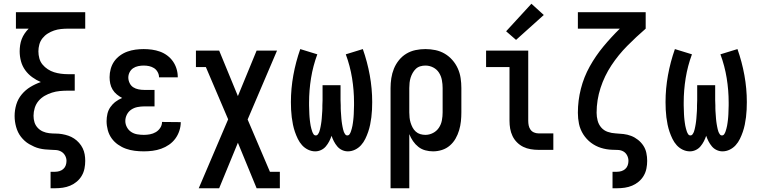

<svg xmlns="http://www.w3.org/2000/svg" viewBox="-20 -800 4040 1025"><path d="M250 205V117H274Q286 117 297.5 113.5Q309 110 318 102Q327 94 331 82.5Q335 71 335 59Q335 44 327.5 30.5Q320 17 307 9.5Q294 2 279 1Q264 0 249.5 -0.5Q235 -1 220 -2.5Q205 -4 190.5 -7.5Q176 -11 162.5 -17Q149 -23 136 -30.5Q123 -38 112 -48Q101 -58 92 -69.5Q83 -81 76.5 -94.5Q70 -108 66 -122.5Q62 -137 60 -151.5Q58 -166 58 -181Q58 -212 67 -242Q76 -272 96 -296Q116 -320 142.5 -336Q169 -352 198 -362Q174 -372 152 -388Q130 -404 114.5 -425.5Q99 -447 92 -473Q85 -499 85 -526Q85 -542 87.5 -559Q90 -576 96 -591.5Q102 -607 111.5 -621Q121 -635 133 -647H65V-735H435V-647H342Q324 -647 305 -645Q286 -643 268.5 -637Q251 -631 235 -621Q219 -611 207 -596Q195 -581 190 -562.5Q185 -544 185 -526Q185 -507 190 -488.5Q195 -470 207 -455.5Q219 -441 235 -430.5Q251 -420 268.5 -414.5Q286 -409 305 -406.5Q324 -404 342 -404H379V-316H342Q321 -316 299.5 -314Q278 -312 257.5 -305.5Q237 -299 218.5 -288.5Q200 -278 186 -261.5Q172 -245 165.5 -224Q159 -203 159 -182Q159 -164 164 -147.5Q169 -131 181 -118Q193 -105 209 -98Q225 -91 242.5 -89Q260 -87 277 -87Q294 -87 311.5 -84Q329 -81 345 -75.5Q361 -70 375.5 -60.5Q390 -51 402 -37.5Q414 -24 421.5 -8.5Q429 7 432 24Q435 41 435 59Q435 79 431 99.5Q427 120 416.5 138Q406 156 390 169.5Q374 183 355 191Q336 199 315.5 202Q295 205 274 205Z M748 8Q723 8 699 5Q675 2 652.5 -6Q630 -14 610 -28Q590 -42 576 -61.5Q562 -81 555.5 -105Q549 -129 549 -153Q549 -173 553.5 -192.5Q558 -212 569.5 -228.5Q581 -245 597 -257Q613 -269 632 -277Q617 -285 603.5 -296Q590 -307 581 -322Q572 -337 568.5 -354Q565 -371 565 -388Q565 -410 571 -432Q577 -454 589.5 -472Q602 -490 620.5 -503.5Q639 -517 660 -524.5Q681 -532 703 -535Q725 -538 747 -538Q769 -538 791 -535Q813 -532 834 -524.5Q855 -517 873 -503.5Q891 -490 903.5 -472Q916 -454 922.5 -432.5Q929 -411 929 -389Q929 -389 929 -388.5Q929 -388 929 -387H829Q829 -387 829 -387.5Q829 -388 829 -388Q829 -402 821.5 -415.5Q814 -429 802 -436.5Q790 -444 776 -447Q762 -450 747 -450Q733 -450 718 -447Q703 -444 691 -436Q679 -428 672 -414.5Q665 -401 665 -386Q665 -371 672 -356.5Q679 -342 691.5 -334Q704 -326 719.5 -323Q735 -320 750 -320H805V-232H750Q732 -232 714 -228.5Q696 -225 681 -215Q666 -205 657.5 -188.5Q649 -172 649 -154Q649 -137 657.5 -121Q666 -105 680.5 -95.5Q695 -86 712.5 -83Q730 -80 748 -80Q764 -80 780.5 -83Q797 -86 811.5 -94.5Q826 -103 835.5 -117.5Q845 -132 845 -149L945 -148Q945 -125 937.5 -102Q930 -79 916 -60Q902 -41 882.5 -27.5Q863 -14 840.5 -6Q818 2 794.5 5Q771 8 748 8Z M1041 205 1198 -163 1079 -442H1026V-530H1150L1250 -287L1350 -530H1459L1302 -162L1421 117H1474V205H1350L1250 -38L1150 205Z M1663 8Q1643 8 1624.5 -1Q1606 -10 1592.5 -25Q1579 -40 1570 -58.5Q1561 -77 1554.5 -96Q1548 -115 1544 -134.5Q1540 -154 1537.5 -174Q1535 -194 1534 -214.5Q1533 -235 1533 -255Q1533 -327 1546 -398.5Q1559 -470 1583 -538L1674 -510Q1651 -448 1640.5 -383Q1630 -318 1630 -253Q1630 -245 1630 -237Q1630 -229 1630.5 -221.5Q1631 -214 1631 -206Q1631 -198 1631.5 -190.5Q1632 -183 1632.5 -175Q1633 -167 1634 -159.5Q1635 -152 1636 -144Q1637 -136 1638.5 -128.5Q1640 -121 1642 -113.5Q1644 -106 1646.5 -98.5Q1649 -91 1653.5 -84Q1658 -77 1666 -77Q1673 -77 1677.5 -83.5Q1682 -90 1684.5 -96.5Q1687 -103 1688.5 -110Q1690 -117 1691.5 -124Q1693 -131 1694 -138Q1695 -145 1696 -152Q1697 -159 1697.5 -166Q1698 -173 1698.5 -180Q1699 -187 1699.5 -194Q1700 -201 1700.5 -208Q1701 -215 1701 -222.5Q1701 -230 1701 -237Q1701 -244 1701.5 -251Q1702 -258 1702 -265V-345H1798V-265Q1798 -258 1798.5 -251Q1799 -244 1799 -237Q1799 -230 1799 -222.5Q1799 -215 1799.5 -208Q1800 -201 1800.5 -194Q1801 -187 1801.5 -180Q1802 -173 1802.5 -166Q1803 -159 1804 -152Q1805 -145 1806 -138Q1807 -131 1808.5 -124Q1810 -117 1811.5 -110Q1813 -103 1815.5 -96.5Q1818 -90 1822.5 -83.5Q1827 -77 1834 -77Q1842 -77 1846.5 -84Q1851 -91 1853.5 -98.5Q1856 -106 1858 -113.5Q1860 -121 1861.5 -128.5Q1863 -136 1864 -144Q1865 -152 1866 -159.5Q1867 -167 1867.5 -175Q1868 -183 1868.5 -190.5Q1869 -198 1869 -206Q1869 -214 1869.5 -221.5Q1870 -229 1870 -237Q1870 -245 1870 -253Q1870 -318 1859.5 -383Q1849 -448 1826 -510L1917 -538Q1941 -470 1954 -398.5Q1967 -327 1967 -255Q1967 -235 1966 -214.5Q1965 -194 1962.5 -174Q1960 -154 1956 -134.5Q1952 -115 1945.5 -96Q1939 -77 1930 -58.5Q1921 -40 1907.5 -25Q1894 -10 1875.5 -1Q1857 8 1837 8Q1821 8 1806 1Q1791 -6 1780.5 -18.5Q1770 -31 1762.5 -45.5Q1755 -60 1750 -75Q1745 -60 1737.5 -45.5Q1730 -31 1719.5 -18.5Q1709 -6 1694 1Q1679 8 1663 8Z M2065 205V-330Q2065 -356 2069 -382.5Q2073 -409 2083 -433.5Q2093 -458 2110 -479Q2127 -500 2149.5 -513.5Q2172 -527 2198 -532.5Q2224 -538 2251 -538Q2278 -538 2304.5 -532.5Q2331 -527 2354 -513.5Q2377 -500 2395 -479.5Q2413 -459 2424 -434.5Q2435 -410 2439 -383.5Q2443 -357 2443 -330V-200Q2443 -176 2440.5 -152Q2438 -128 2431 -104.5Q2424 -81 2412 -60Q2400 -39 2381.5 -23Q2363 -7 2339.5 0.5Q2316 8 2292 8Q2271 8 2250.5 2.5Q2230 -3 2213.5 -16Q2197 -29 2185 -46.5Q2173 -64 2165 -84V205ZM2251 -80Q2272 -80 2291.5 -90Q2311 -100 2323 -118Q2335 -136 2339 -157.5Q2343 -179 2343 -200V-330Q2343 -351 2339 -372.5Q2335 -394 2323.5 -412Q2312 -430 2292.5 -440Q2273 -450 2251 -450Q2237 -450 2223.5 -446Q2210 -442 2200 -432.5Q2190 -423 2183 -410.5Q2176 -398 2172 -385Q2168 -372 2166.5 -358Q2165 -344 2165 -330V-200Q2165 -186 2166.5 -172Q2168 -158 2172 -145Q2176 -132 2182.5 -119.5Q2189 -107 2199.5 -97.5Q2210 -88 2223.5 -84Q2237 -80 2251 -80Z M2854 0Q2834 0 2813 -3.5Q2792 -7 2773.5 -16Q2755 -25 2740 -40Q2725 -55 2716 -74Q2707 -93 2703.5 -113.5Q2700 -134 2700 -155V-442H2575V-530H2800V-155Q2800 -142 2802.5 -130Q2805 -118 2812 -108Q2819 -98 2830.5 -93Q2842 -88 2854 -88H2934V0ZM2735 -587 2682 -633 2817 -780 2883 -720Z M3250 205V117H3274Q3286 117 3297.5 113.5Q3309 110 3318 102Q3327 94 3331 82.5Q3335 71 3335 59Q3335 43 3327.5 29Q3320 15 3307 8Q3294 1 3278.5 0.5Q3263 0 3248 -0.5Q3233 -1 3218 -3.5Q3203 -6 3188.5 -10.5Q3174 -15 3160.5 -22Q3147 -29 3135 -38Q3123 -47 3112.5 -58.5Q3102 -70 3094 -82.5Q3086 -95 3080 -109.5Q3074 -124 3071 -138.5Q3068 -153 3066.5 -168Q3065 -183 3065 -198Q3065 -263 3081 -326Q3097 -389 3128.5 -445.5Q3160 -502 3201.5 -552Q3243 -602 3289 -647H3065V-735H3427V-647Q3376 -603 3328.5 -555Q3281 -507 3244 -451Q3207 -395 3186 -330.5Q3165 -266 3165 -198Q3165 -177 3170.5 -156Q3176 -135 3190 -119Q3204 -103 3224.5 -96Q3245 -89 3266 -88Q3287 -87 3308.5 -84.5Q3330 -82 3349.5 -74.5Q3369 -67 3386 -53.5Q3403 -40 3414.5 -22.5Q3426 -5 3430.5 16Q3435 37 3435 59Q3435 79 3431 99.5Q3427 120 3416.5 138Q3406 156 3390 169.5Q3374 183 3355 191Q3336 199 3315.5 202Q3295 205 3274 205Z M3663 8Q3643 8 3624.5 -1Q3606 -10 3592.5 -25Q3579 -40 3570 -58.5Q3561 -77 3554.5 -96Q3548 -115 3544 -134.5Q3540 -154 3537.5 -174Q3535 -194 3534 -214.5Q3533 -235 3533 -255Q3533 -327 3546 -398.5Q3559 -470 3583 -538L3674 -510Q3651 -448 3640.5 -383Q3630 -318 3630 -253Q3630 -245 3630 -237Q3630 -229 3630.5 -221.5Q3631 -214 3631 -206Q3631 -198 3631.5 -190.5Q3632 -183 3632.5 -175Q3633 -167 3634 -159.5Q3635 -152 3636 -144Q3637 -136 3638.5 -128.5Q3640 -121 3642 -113.5Q3644 -106 3646.5 -98.5Q3649 -91 3653.5 -84Q3658 -77 3666 -77Q3673 -77 3677.5 -83.5Q3682 -90 3684.5 -96.5Q3687 -103 3688.5 -110Q3690 -117 3691.5 -124Q3693 -131 3694 -138Q3695 -145 3696 -152Q3697 -159 3697.5 -166Q3698 -173 3698.5 -180Q3699 -187 3699.5 -194Q3700 -201 3700.5 -208Q3701 -215 3701 -222.5Q3701 -230 3701 -237Q3701 -244 3701.5 -251Q3702 -258 3702 -265V-345H3798V-265Q3798 -258 3798.5 -251Q3799 -244 3799 -237Q3799 -230 3799 -222.5Q3799 -215 3799.5 -208Q3800 -201 3800.5 -194Q3801 -187 3801.5 -180Q3802 -173 3802.5 -166Q3803 -159 3804 -152Q3805 -145 3806 -138Q3807 -131 3808.5 -124Q3810 -117 3811.5 -110Q3813 -103 3815.5 -96.5Q3818 -90 3822.5 -83.5Q3827 -77 3834 -77Q3842 -77 3846.5 -84Q3851 -91 3853.5 -98.5Q3856 -106 3858 -113.5Q3860 -121 3861.5 -128.5Q3863 -136 3864 -144Q3865 -152 3866 -159.5Q3867 -167 3867.5 -175Q3868 -183 3868.5 -190.5Q3869 -198 3869 -206Q3869 -214 3869.5 -221.5Q3870 -229 3870 -237Q3870 -245 3870 -253Q3870 -318 3859.5 -383Q3849 -448 3826 -510L3917 -538Q3941 -470 3954 -398.5Q3967 -327 3967 -255Q3967 -235 3966 -214.5Q3965 -194 3962.5 -174Q3960 -154 3956 -134.5Q3952 -115 3945.5 -96Q3939 -77 3930 -58.5Q3921 -40 3907.5 -25Q3894 -10 3875.5 -1Q3857 8 3837 8Q3821 8 3806 1Q3791 -6 3780.5 -18.5Q3770 -31 3762.5 -45.5Q3755 -60 3750 -75Q3745 -60 3737.5 -45.5Q3730 -31 3719.5 -18.5Q3709 -6 3694 1Q3679 8 3663 8Z"/></svg>

Font: Iosevka Slab Semibold
Style: Regular
Weight: 600
Monospace: yes
Designer: Belleve Invis
Foundry: Belleve Invis
Version: Version 11.1.1; ttfautohint (v1.8.3)